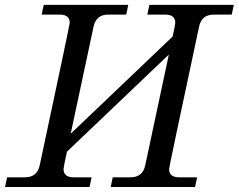

<svg xmlns="http://www.w3.org/2000/svg" viewBox="-48 -752 960 772"><path d="M736.3 0H397L405.3 -39.1H477.1Q525.9 -39.1 536.1 -87.9L630.9 -532.7L221.2 -142.1Q207.5 -79.6 207.5 -72.3Q207.5 -39.1 248 -39.1H320.3L312 0H-27.8L-19.5 -39.1H52.7Q101.6 -39.1 111.8 -87.9Q232.4 -652.8 232.4 -660.2Q232.4 -693.4 191.9 -693.4H119.6L127.9 -732.4H467.8L459.5 -693.4H387.2Q338.4 -693.4 328.1 -644.5L236.3 -214.4L646 -605Q656.7 -652.3 656.7 -660.2Q656.7 -693.4 616.2 -693.4H544.4L552.7 -732.4H892.1L883.8 -693.4H811.5Q762.7 -693.4 752.4 -644.5Q631.8 -79.6 631.8 -72.3Q631.8 -39.1 672.4 -39.1H744.6Z"/></svg>

Font: Munson
Style: Italic
Weight: 400
Italic angle: -12°
Designer: Paul James MIller
Foundry: High-Logic / Made with FontCreator
Version: Version 2.10;May 5, 2019;FontCreator 11.5.0.2430 64-bit